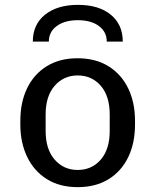

<svg xmlns="http://www.w3.org/2000/svg" viewBox="-20 -761 640 791"><path d="M300 10Q225.8 10 172.9 -23.1Q120 -56.2 91.9 -114.8Q63.8 -173.2 63.8 -247.2V-263.8Q63.8 -339.8 91.9 -397.8Q120 -455.8 173 -488.4Q226 -521 299.2 -521Q374.2 -521 427.2 -487.9Q480.2 -454.8 508.2 -396.8Q536.2 -338.8 536.2 -263.8V-247.2Q536.2 -171.2 508.1 -113.2Q480 -55.2 427.1 -22.6Q374.2 10 300 10ZM300 -60.8Q358 -60.8 395 -103.2Q432 -145.8 432 -221.8V-289.2Q432 -365.2 395 -407.8Q358 -450.2 300 -450.2Q242.8 -450.2 205.4 -407.8Q168 -365.2 168 -289.2V-221.8Q168 -145.8 205.4 -103.2Q242.8 -60.8 300 -60.8ZM115.2 -589.5Q115.2 -660.3 165.6 -700.6Q216 -741 301.4 -741Q386.8 -741 436.2 -700.6Q485.8 -660.3 485.8 -589.5H419.8Q419.8 -629.8 387.5 -653.8Q355.2 -677.8 300.5 -677.8Q246.5 -677.8 213.9 -653.8Q181.2 -629.8 181.2 -589.5Z"/></svg>

Font: Chivo Mono Medium
Style: Regular
Weight: 500
Monospace: yes
Designer: Hector Gatti
Foundry: Omnibus-Type
Version: Version 1.008